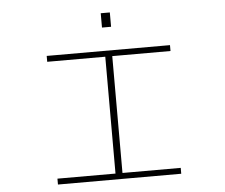

<svg xmlns="http://www.w3.org/2000/svg" viewBox="-59 -973 1218 1041"><g transform="rotate(-5 550.0 -452.5)"><path d="M214.5 0V-32H530.5V-668H214.5V-700H885.5V-668H568.5V-32H885.5V0ZM526.5 -905H576V-827H526.5Z"/></g></svg>

Font: Trispace Expanded Thin
Style: Regular
Weight: 100
Width: 7
Designer: Tyler Finck
Foundry: Etcetera Type Company
Version: Version 1.210; ttfautohint (v1.8.3)